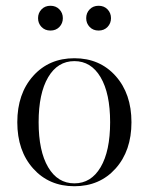

<svg xmlns="http://www.w3.org/2000/svg" viewBox="-20 -636 516 666"><path d="M95 -372.5Q150 -434 238 -434Q326 -434 381 -372.5Q436 -311 436 -212Q436 -113 381 -51.5Q326 10 238 10Q150 10 95 -51.5Q40 -113 40 -212Q40 -311 95 -372.5ZM147 -368Q114 -312 114 -212Q114 -112 147 -56Q180 0 238 0Q296 0 329 -56Q362 -112 362 -212Q362 -312 329 -368Q296 -424 238 -424Q180 -424 147 -368ZM124 -542.5Q112 -555 112 -573Q112 -591 124 -603.5Q136 -616 155 -616Q174 -616 186 -603.5Q198 -591 198 -573Q198 -555 186 -542.5Q174 -530 155 -530Q136 -530 124 -542.5ZM291 -542.5Q279 -555 279 -573Q279 -591 291 -603.5Q303 -616 322 -616Q341 -616 353 -603.5Q365 -591 365 -573Q365 -555 353 -542.5Q341 -530 322 -530Q303 -530 291 -542.5Z"/></svg>

Font: Libre Caslon Display
Style: Regular
Weight: 400
Designer: Pablo Impallari, Rodrigo Fuenzalida
Foundry: Pablo Impallari, Rodrigo Fuenzalida
Version: Version 1.002